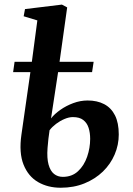

<svg xmlns="http://www.w3.org/2000/svg" viewBox="-20 -826 594 856"><path d="M207.5 -298Q223 -318 249 -336.2Q275 -354.5 306.5 -366.2Q338 -378 371 -378Q413 -378 444.2 -361.8Q475.5 -345.5 492.5 -312Q509.5 -278.5 509.5 -226.5Q509.5 -180 491.2 -137.2Q473 -94.5 438.8 -61.2Q404.5 -28 356.8 -8.5Q309 11 250.5 11Q193.5 11 149.8 -14.2Q106 -39.5 85 -92Q64 -144.5 75.5 -225.5L115.5 -504.5H38.5L45 -550.5H122L146.5 -735L85.5 -753.5L91.5 -785.5L256 -805.5L279.5 -793L245.5 -550.5H397.5L390.5 -504.5H239ZM305 -304Q287.5 -304 267.5 -295.5Q247.5 -287 230 -273.8Q212.5 -260.5 201 -245.5Q198 -226.5 195.8 -206.8Q193.5 -187 192 -166.5Q188.5 -121 196.5 -92.2Q204.5 -63.5 221 -50.5Q237.5 -37.5 260 -37.5Q301 -37.5 328 -62.8Q355 -88 368.5 -127.2Q382 -166.5 382 -207Q382 -234 375 -256Q368 -278 351.2 -291Q334.5 -304 305 -304Z"/></svg>

Font: Merriweather 48pt SemiBold
Style: Italic
Weight: 600
Italic angle: -7.8°
Designer: Eben Sorkin
Foundry: Eben Sorkin
Version: Version 2.101